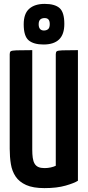

<svg xmlns="http://www.w3.org/2000/svg" viewBox="-20 -958 451 988"><path d="M209 10Q150 10 114.5 -6Q79 -22 60.5 -49.5Q42 -77 36 -113.5Q30 -150 30 -192V-679Q30 -690 35 -694Q40 -698 64 -699Q88 -700 146 -700V-188Q146 -164 148.5 -146Q151 -128 158 -116Q165 -104 177.5 -98.5Q190 -93 209 -93Q226 -93 241.5 -96.5Q257 -100 267 -105V-679Q267 -690 272 -694Q277 -698 300.5 -699Q324 -700 381 -700V-28Q363 -16 318 -3Q273 10 209 10ZM204 -729Q153 -729 127.5 -750.5Q102 -772 102 -833Q102 -888 130.5 -913Q159 -938 210 -938Q262 -938 286.5 -916.5Q311 -895 311 -835Q311 -781 284 -755Q257 -729 204 -729ZM206 -801Q219 -801 227.5 -808Q236 -815 236 -834Q236 -850 229.5 -857.5Q223 -865 210 -865Q195 -865 187 -857.5Q179 -850 179 -833Q179 -817 186 -809Q193 -801 206 -801Z"/></svg>

Font: Yanone Kaffeesatz ExtraLight
Style: Bold
Weight: 700
Version: Version 2.003